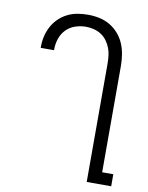

<svg xmlns="http://www.w3.org/2000/svg" viewBox="-84 -804 668 865"><g transform="rotate(10 250.0 -371.5)"><path d="M485 0H373V-540Q373 -558 371 -576.5Q369 -595 362.5 -612Q356 -629 345 -644Q334 -659 318.5 -669Q303 -679 285 -683.5Q267 -688 249 -688Q224 -688 200 -680Q176 -672 158.5 -654Q141 -636 133 -612Q125 -588 125 -563V-559H64V-564Q64 -589 69.5 -612.5Q75 -636 86.5 -657.5Q98 -679 115.5 -696Q133 -713 155 -724Q177 -735 201 -739Q225 -743 249 -743Q275 -743 301 -737.5Q327 -732 349 -719Q371 -706 388.5 -686Q406 -666 416 -642Q426 -618 430 -592Q434 -566 434 -540V-55H485Z"/></g></svg>

Font: Iosevka Term Curly Light
Style: Regular
Weight: 300
Designer: Belleve Invis
Foundry: Belleve Invis
Version: Version 32.3.0